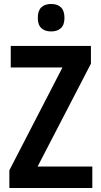

<svg xmlns="http://www.w3.org/2000/svg" viewBox="-20 -945 509 965"><path d="M444 0H27V-89L294 -606H34V-714H437V-625L169 -108H444ZM237 -925Q269 -925 286.5 -908Q304 -891 304 -855Q304 -820 286 -803.5Q268 -787 237 -787Q206 -787 188 -803.5Q170 -820 170 -855Q170 -891 187.5 -908Q205 -925 237 -925Z"/></svg>

Font: Noto Sans Bengali Condensed SemiBold
Style: Regular
Weight: 600
Width: 3
Designer: Joana Ranito - Universal Thirst; Jelle Bosma - Monotype Design Team
Foundry: Universal Thirst ehf.
Version: Version 3.000; ttfautohint (v1.8.4.7-5d5b)